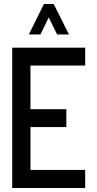

<svg xmlns="http://www.w3.org/2000/svg" viewBox="-20 -938 484 958"><path d="M124 -766 199 -918H248L324 -766H265L223 -851L182 -766ZM41 0V-700H405V-611H132V-393H311V-304H132V-90H405V0Z"/></svg>

Font: Stick No Bills ExtraLight Medium
Style: Regular
Weight: 500
Version: Version 2.000